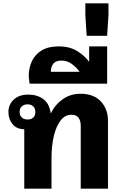

<svg xmlns="http://www.w3.org/2000/svg" viewBox="-20 -1143 740 1163"><path d="M127 0V-360Q80 -361 55.5 -391.5Q31 -422 31 -465Q31 -509 63 -539.5Q95 -570 152 -570Q205 -570 242 -543Q279 -516 287 -457H288Q314 -510 360.5 -542.5Q407 -575 468 -575Q548 -575 591 -528.5Q634 -482 634 -412V0H469V-382Q469 -411 456 -429.5Q443 -448 412 -448Q374 -448 347 -413Q320 -378 306 -319Q292 -260 292 -185V0ZM147 -419Q168 -419 181 -430.5Q194 -442 194 -465Q194 -487 181 -499Q168 -511 147 -511Q126 -511 112.5 -499Q99 -487 99 -465Q99 -443 112.5 -431Q126 -419 147 -419Z M159 -636 154 -681Q154 -732 173.5 -773Q193 -814 233 -838Q273 -862 335 -862Q402 -862 448 -833.5Q494 -805 520 -768V-862H629V-636ZM288 -708H462Q445 -733 416.5 -754.5Q388 -776 353 -776Q317 -776 302.5 -756.5Q288 -737 288 -708Z M497 -1123H637V-1051L629 -926H505L497 -1051Z"/></svg>

Font: Noto Sans Thai Looped ExtraBold
Style: Regular
Weight: 800
Designer: Sasikarn Vongin, Ben Mitchell
Foundry: The Fontpad Ltd
Version: Version 1.001; ttfautohint (v1.8.4.7-5d5b)